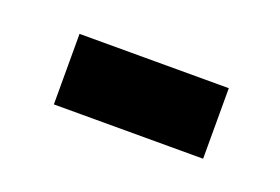

<svg xmlns="http://www.w3.org/2000/svg" viewBox="-33 -272 321 220"><g transform="rotate(20 128.0 -162.0)"><path d="M38 -205V-119H220V-205Z"/></g></svg>

Font: Hussar Tani
Style: Bold
Weight: 700
Foundry: Cannot Into Space Fonts
Version: Version 0.92